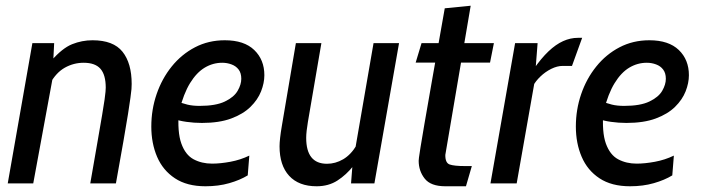

<svg xmlns="http://www.w3.org/2000/svg" viewBox="-20 -640 2446 670"><path d="M7 0 93 -489.5H169L162.5 -361L96 0ZM295 0Q310.5 -88.5 320.5 -146.5Q330.5 -204.5 336.5 -239.5Q342.5 -274.5 345 -293Q347.5 -311.5 348.2 -320Q349 -328.5 349 -334Q349 -379 330.5 -400Q312 -421 272 -421Q237 -421 206.2 -403.8Q175.5 -386.5 154.5 -348L159.5 -428.5Q197.5 -472 231.8 -485.8Q266 -499.5 303 -499.5Q375.5 -499.5 407.5 -459.5Q439.5 -419.5 439.5 -347Q439.5 -339.5 438.8 -329.2Q438 -319 435.2 -299Q432.5 -279 426.8 -242.8Q421 -206.5 410.8 -147.8Q400.5 -89 384.5 0Z M596 -287.5Q615.5 -279.5 633.8 -275Q652 -270.5 676.5 -270.5Q733 -270.5 764.8 -285.8Q796.5 -301 809.2 -323Q822 -345 822 -365Q822 -385 812.8 -397.2Q803.5 -409.5 788 -415.2Q772.5 -421 755.5 -421Q723 -421 694.5 -404Q666 -387 643.2 -350Q620.5 -313 605.5 -253L604 -251.5Q598.5 -179 612.8 -139.2Q627 -99.5 655.5 -84.2Q684 -69 720 -69Q749 -69 784 -75.5Q819 -82 850 -97L844.5 -28Q817.5 -11.5 780 -0.8Q742.5 10 697 10Q632.5 10 590.5 -17.8Q548.5 -45.5 528.2 -92.8Q508 -140 508 -198.5Q508 -257.5 526.5 -311.5Q545 -365.5 579.2 -408Q613.5 -450.5 660.5 -475Q707.5 -499.5 764.5 -499.5Q832 -499.5 867.2 -465.5Q902.5 -431.5 902.5 -377.5Q902.5 -350.5 891 -321.2Q879.5 -292 854 -267Q828.5 -242 786.8 -226.5Q745 -211 684.5 -211Q657 -211 630.5 -214.8Q604 -218.5 588 -225Z M1085 10Q1022.5 10 989 -26.5Q955.5 -63 955.5 -129.5Q955.5 -141 957.5 -159.2Q959.5 -177.5 963.5 -200.5L1012.5 -489.5H1101.5L1054.5 -215Q1052 -199.5 1050.2 -184.8Q1048.5 -170 1048.5 -159Q1048.5 -68.5 1121 -68.5Q1150.5 -68.5 1177.5 -84.2Q1204.5 -100 1224.5 -133.5L1213 -61Q1188.5 -30 1157.5 -10Q1126.5 10 1085 10ZM1205 0 1210 -64.5 1283.5 -489.5H1372.5L1286.5 0Z M1534 10Q1483 10 1462 -16.8Q1441 -43.5 1441 -79Q1441 -82 1442 -90.2Q1443 -98.5 1447.2 -124.8Q1451.5 -151 1461 -207Q1470.5 -263 1487.8 -360.8Q1505 -458.5 1532 -611L1622.5 -620L1534 -99.5Q1533.5 -71.5 1549.2 -66Q1565 -60.5 1602.5 -60.5H1626.5L1606 10ZM1430.5 -421.5 1451 -489.5H1703.5L1690 -421.5Z M1691.5 0 1777.5 -489.5H1856L1845.5 -354.5L1783 0ZM1840.5 -340.5 1842 -398.5Q1868.5 -436.5 1894 -460.8Q1919.5 -485 1945 -496.5Q1970.5 -508 1996.5 -508H2011.5L1976 -410H1943.5Q1924.5 -410 1903.8 -399.8Q1883 -389.5 1866 -373.2Q1849 -357 1840.5 -340.5Z M2077.5 -287.5Q2097 -279.5 2115.2 -275Q2133.5 -270.5 2158 -270.5Q2214.5 -270.5 2246.2 -285.8Q2278 -301 2290.8 -323Q2303.5 -345 2303.5 -365Q2303.5 -385 2294.2 -397.2Q2285 -409.5 2269.5 -415.2Q2254 -421 2237 -421Q2204.5 -421 2176 -404Q2147.5 -387 2124.8 -350Q2102 -313 2087 -253L2085.5 -251.5Q2080 -179 2094.2 -139.2Q2108.5 -99.5 2137 -84.2Q2165.5 -69 2201.5 -69Q2230.5 -69 2265.5 -75.5Q2300.5 -82 2331.5 -97L2326 -28Q2299 -11.5 2261.5 -0.8Q2224 10 2178.5 10Q2114 10 2072 -17.8Q2030 -45.5 2009.8 -92.8Q1989.5 -140 1989.5 -198.5Q1989.5 -257.5 2008 -311.5Q2026.5 -365.5 2060.8 -408Q2095 -450.5 2142 -475Q2189 -499.5 2246 -499.5Q2313.5 -499.5 2348.8 -465.5Q2384 -431.5 2384 -377.5Q2384 -350.5 2372.5 -321.2Q2361 -292 2335.5 -267Q2310 -242 2268.2 -226.5Q2226.5 -211 2166 -211Q2138.5 -211 2112 -214.8Q2085.5 -218.5 2069.5 -225Z"/></svg>

Font: Cabin
Style: Italic
Weight: 400
Width: 4
Italic angle: -10°
Designer: Pablo Impallari
Foundry: Pablo Impallari. http://www.impallari.com Igino Marini. http://www.ikern.com
Version: Version 3.001